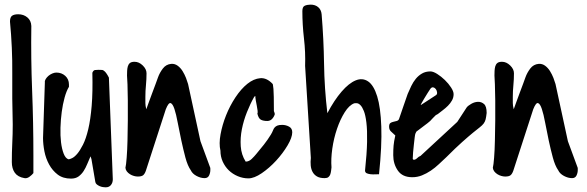

<svg xmlns="http://www.w3.org/2000/svg" viewBox="-20 -758 2499 817"><path d="M30.3 -68.4Q30.3 -109.4 32.2 -148.4Q34.2 -187.5 34.2 -228.5Q31.2 -339.8 32.2 -446.8Q33.2 -553.7 22.5 -666Q22.5 -684.6 31.2 -690.9Q40 -697.3 57.6 -697.3Q80.1 -697.3 96.2 -684.1Q112.3 -670.9 113.3 -647.5Q111.3 -508.8 116.7 -372.6Q122.1 -236.3 122.1 -96.7V-21.5Q116.2 -13.7 105.5 -5.9Q94.7 2 84 0Q55.7 -4.9 43 -22.9Q30.3 -41 30.3 -68.4Z M365.2 -92.8Q358.4 -78.1 351.6 -61Q344.7 -43.9 335.9 -30.3Q327.1 -16.6 314.5 -7.3Q301.8 2 282.2 2Q248 2 225.6 -15.1Q203.1 -32.2 189 -58.1Q174.8 -84 168.9 -114.3Q163.1 -144.5 163.1 -170.9L170.9 -407.2Q169.9 -414.1 174.3 -421.4Q178.7 -428.7 186 -435.1Q193.4 -441.4 202.6 -445.3Q211.9 -449.2 219.7 -449.2Q242.2 -449.2 257.8 -435.1Q273.4 -420.9 273.4 -398.4V-388.7Q262.7 -371.1 254.9 -342.8Q247.1 -314.5 242.7 -281.7Q238.3 -249 237.3 -214.8Q236.3 -180.7 239.7 -152.3Q243.2 -124 251 -104Q258.8 -84 271.5 -80.1Q276.4 -80.1 286.6 -85Q296.9 -89.8 308.6 -103.5Q320.3 -117.2 333 -142.1Q345.7 -167 355.5 -208Q365.2 -249 370.1 -307.6Q375 -366.2 373 -448.2Q377 -459 384.3 -460Q391.6 -460.9 399.4 -460.9Q408.2 -460.9 414.1 -460.4Q419.9 -460 426.8 -453.1Q431.6 -448.2 437.5 -438.5Q443.4 -428.7 443.4 -427.7L460 4.9Q460 19.5 452.1 29.3Q444.3 39.1 429.7 39.1Q424.8 39.1 418 38.1Q411.1 37.1 404.3 34.2Q397.5 31.2 392.1 26.9Q386.7 22.5 385.7 16.6L369.1 -81.1Z M792 -33.2Q778.3 -52.7 769 -87.4Q759.8 -122.1 751.5 -160.6Q743.2 -199.2 736.3 -235.8Q729.5 -272.5 722.2 -294.4Q714.8 -316.4 706.1 -319.3Q697.3 -322.3 685.5 -293L600.6 -31.2Q595.7 -17.6 588.9 -12.2Q582 -6.8 566.4 -6.8Q558.6 -6.8 549.8 -9.3Q541 -11.7 533.2 -16.6Q525.4 -21.5 520 -28.3Q514.6 -35.2 513.7 -43.9Q516.6 -55.7 519 -86.9Q521.5 -118.2 522.5 -159.2Q523.4 -200.2 523.9 -245.6Q524.4 -291 523.9 -330.6Q523.4 -370.1 522.5 -398.9Q521.5 -427.7 520.5 -436.5Q520.5 -446.3 521 -456.5Q521.5 -466.8 523.9 -475.6Q526.4 -484.4 532.7 -489.7Q539.1 -495.1 552.7 -495.1Q571.3 -495.1 587.4 -479.5Q603.5 -463.9 603.5 -446.3Q603.5 -420.9 601.1 -396Q598.6 -371.1 598.6 -345.7Q598.6 -330.1 598.6 -319.3Q598.6 -308.6 602.5 -293Q605.5 -300.8 612.3 -320.3Q619.1 -339.8 627.4 -361.3Q635.7 -382.8 642.6 -401.9Q649.4 -420.9 652.3 -428.7Q659.2 -448.2 672.9 -466.3Q686.5 -484.4 709 -486.3Q723.6 -487.3 735.8 -478.5Q748 -469.7 756.8 -455.6Q765.6 -441.4 771.5 -426.3Q777.3 -411.1 780.3 -400.4L833 -157.2L874 -45.9Q875 -44.9 875 -40.5Q875 -36.1 875 -34.2Q875 -22.5 869.6 -11.2Q864.3 0 850.6 0Q834 0 816.4 -9.3Q798.8 -18.6 792 -33.2Z M918 -117.2Q911.1 -146.5 918.5 -186.5Q925.8 -226.6 941.9 -267.1Q958 -307.6 981.9 -343.8Q1005.9 -379.9 1032.7 -401.4Q1059.6 -422.9 1087.4 -425.3Q1115.2 -427.7 1140.6 -400.4Q1140.6 -399.4 1141.6 -395.5Q1142.6 -391.6 1143.6 -379.4Q1144.5 -367.2 1145 -345.2Q1145.5 -323.2 1145.5 -285.2Q1146.5 -283.2 1147.9 -278.8Q1149.4 -274.4 1149.4 -272.5Q1146.5 -261.7 1138.2 -252.4Q1129.9 -243.2 1117.2 -243.2Q1100.6 -243.2 1090.3 -248.5Q1080.1 -253.9 1075.2 -274.4Q1077.1 -277.3 1076.2 -286.6Q1075.2 -295.9 1072.8 -307.6Q1070.3 -319.3 1068.4 -331.1Q1066.4 -342.8 1066.4 -349.6Q1065.4 -349.6 1064 -348.1Q1062.5 -346.7 1061.5 -345.7Q1044.9 -316.4 1030.8 -280.8Q1016.6 -245.1 1009.3 -208.5Q1002 -171.9 1004.4 -135.7Q1006.8 -99.6 1025.4 -70.3Q1039.1 -70.3 1050.8 -81.5Q1062.5 -92.8 1070.3 -102.5Q1086.9 -122.1 1103 -142.6Q1119.1 -163.1 1132.8 -185.5Q1138.7 -195.3 1141.6 -203.1Q1144.5 -210.9 1148.9 -215.8Q1153.3 -220.7 1160.2 -223.6Q1167 -226.6 1180.7 -226.6Q1196.3 -226.6 1210 -219.2Q1223.6 -211.9 1223.6 -195.3Q1223.6 -172.9 1203.6 -139.2Q1183.6 -105.5 1154.8 -74.2Q1126 -43 1093.8 -21Q1061.5 1 1037.1 1Q1013.7 1 991.7 -8.3Q969.7 -17.6 953.6 -33.2Q937.5 -48.8 927.7 -70.3Q918 -91.8 918 -117.2Z M1278.3 -477.5Q1280.3 -536.1 1273.4 -594.7Q1266.6 -653.3 1266.6 -710.9Q1266.6 -729.5 1277.3 -733.9Q1288.1 -738.3 1301.8 -738.3Q1321.3 -738.3 1334 -727.5Q1346.7 -716.8 1348.6 -697.3Q1357.4 -590.8 1358.9 -486.8Q1360.4 -382.8 1373 -276.4Q1402.3 -332 1433.6 -368.2Q1464.8 -404.3 1493.7 -416Q1522.5 -427.7 1546.4 -411.6Q1570.3 -395.5 1585 -348.1Q1599.6 -300.8 1602.5 -219.2Q1605.5 -137.7 1592.8 -16.6Q1585.9 -16.6 1576.2 -16.1Q1566.4 -15.6 1557.1 -16.6Q1547.9 -17.6 1541 -20.5Q1534.2 -23.4 1533.2 -31.2Q1541 -104.5 1542 -154.3Q1543 -204.1 1539.1 -236.3Q1535.2 -268.6 1528.3 -285.6Q1521.5 -302.7 1513.7 -310.5Q1505.9 -318.4 1498.5 -318.8Q1491.2 -319.3 1487.3 -318.4Q1465.8 -310.5 1446.8 -280.3Q1427.7 -250 1414.1 -210Q1400.4 -169.9 1394 -125.5Q1387.7 -81.1 1390.6 -45.9Q1389.6 -38.1 1388.7 -30.3Q1387.7 -22.5 1385.3 -15.6Q1382.8 -8.8 1377.4 -4.4Q1372.1 0 1361.3 0Q1340.8 0 1328.6 -7.3Q1316.4 -14.6 1310.1 -26.4Q1303.7 -38.1 1302.2 -53.7Q1300.8 -69.3 1302.7 -85.9Z M2050.8 -277.3Q2048.8 -259.8 2046.4 -250Q2043.9 -240.2 2038.1 -232.4Q2032.2 -224.6 2021.5 -216.3Q2010.7 -208 1992.2 -192.9Q1973.6 -177.7 1946.3 -153.3Q1918.9 -128.9 1879.9 -89.8Q1864.3 -75.2 1847.7 -59.6Q1831.1 -43.9 1813 -31.7Q1794.9 -19.5 1775.4 -11.7Q1755.9 -3.9 1734.4 -3.9Q1692.4 -3.9 1672.9 -32.2Q1653.3 -60.5 1653.3 -97.7Q1653.3 -122.1 1654.8 -138.7Q1656.2 -155.3 1662.1 -181.6Q1651.4 -191.4 1643.6 -198.7Q1635.7 -206.1 1635.7 -218.8Q1635.7 -230.5 1641.1 -234.4Q1646.5 -238.3 1653.8 -239.7Q1661.1 -241.2 1668 -243.2Q1674.8 -245.1 1677.7 -251Q1679.7 -256.8 1685.1 -272.5Q1690.4 -288.1 1696.3 -305.2Q1702.1 -322.3 1707.5 -337.4Q1712.9 -352.5 1714.8 -358.4Q1721.7 -375 1730 -392.1Q1738.3 -409.2 1749.5 -422.9Q1760.7 -436.5 1775.9 -445.3Q1791 -454.1 1811.5 -454.1Q1823.2 -454.1 1840.3 -443.4Q1857.4 -432.6 1873 -417.5Q1888.7 -402.3 1899.4 -385.7Q1910.2 -369.1 1910.2 -357.4Q1910.2 -342.8 1903.3 -330.6Q1896.5 -318.4 1886.2 -308.1Q1876 -297.9 1864.3 -289.1Q1852.5 -280.3 1842.8 -272.5Q1841.8 -272.5 1838.9 -270.5Q1835.9 -268.6 1834 -267.6Q1833 -266.6 1829.6 -263.2Q1826.2 -259.8 1822.3 -255.9Q1818.4 -252 1814.9 -248Q1811.5 -244.1 1810.5 -243.2Q1807.6 -240.2 1799.3 -233.9Q1791 -227.5 1781.2 -220.2Q1771.5 -212.9 1763.2 -206.5Q1754.9 -200.2 1752 -198.2L1748 -190.4Q1746.1 -186.5 1744.6 -173.3Q1743.2 -160.2 1741.2 -143.6Q1739.3 -127 1737.8 -109.9Q1736.3 -92.8 1736.3 -82Q1736.3 -81.1 1737.3 -80.1Q1739.3 -78.1 1740.2 -78.1Q1748 -78.1 1754.9 -85Q1761.7 -91.8 1769.5 -94.7L1925.8 -239.3L1965.8 -300.8Q1970.7 -307.6 1984.9 -315.9Q1999 -324.2 2013.7 -324.7Q2028.3 -325.2 2039.6 -315.4Q2050.8 -305.7 2050.8 -277.3ZM1835.9 -353.5Q1840.8 -357.4 1839.8 -365.2Q1838.9 -373 1834.5 -378.9Q1830.1 -384.8 1823.2 -386.2Q1816.4 -387.7 1810.5 -378.9Q1807.6 -375 1800.3 -363.3Q1793 -351.6 1785.6 -339.4Q1778.3 -327.1 1773.4 -318.4Q1768.6 -309.6 1771.5 -311.5Z M2355.5 -33.2Q2341.8 -52.7 2332.5 -87.4Q2323.2 -122.1 2314.9 -160.6Q2306.6 -199.2 2299.8 -235.8Q2293 -272.5 2285.6 -294.4Q2278.3 -316.4 2269.5 -319.3Q2260.7 -322.3 2249 -293L2164.1 -31.2Q2159.2 -17.6 2152.3 -12.2Q2145.5 -6.8 2129.9 -6.8Q2122.1 -6.8 2113.3 -9.3Q2104.5 -11.7 2096.7 -16.6Q2088.9 -21.5 2083.5 -28.3Q2078.1 -35.2 2077.1 -43.9Q2080.1 -55.7 2082.5 -86.9Q2085 -118.2 2085.9 -159.2Q2086.9 -200.2 2087.4 -245.6Q2087.9 -291 2087.4 -330.6Q2086.9 -370.1 2085.9 -398.9Q2085 -427.7 2084 -436.5Q2084 -446.3 2084.5 -456.5Q2085 -466.8 2087.4 -475.6Q2089.8 -484.4 2096.2 -489.7Q2102.5 -495.1 2116.2 -495.1Q2134.8 -495.1 2150.9 -479.5Q2167 -463.9 2167 -446.3Q2167 -420.9 2164.6 -396Q2162.1 -371.1 2162.1 -345.7Q2162.1 -330.1 2162.1 -319.3Q2162.1 -308.6 2166 -293Q2168.9 -300.8 2175.8 -320.3Q2182.6 -339.8 2190.9 -361.3Q2199.2 -382.8 2206.1 -401.9Q2212.9 -420.9 2215.8 -428.7Q2222.7 -448.2 2236.3 -466.3Q2250 -484.4 2272.5 -486.3Q2287.1 -487.3 2299.3 -478.5Q2311.5 -469.7 2320.3 -455.6Q2329.1 -441.4 2335 -426.3Q2340.8 -411.1 2343.8 -400.4L2396.5 -157.2L2437.5 -45.9Q2438.5 -44.9 2438.5 -40.5Q2438.5 -36.1 2438.5 -34.2Q2438.5 -22.5 2433.1 -11.2Q2427.7 0 2414.1 0Q2397.5 0 2379.9 -9.3Q2362.3 -18.6 2355.5 -33.2Z"/></svg>

Font: Covered By Your Grace
Style: Regular
Weight: 400
Designer: Kimberly Geswein
Foundry: Kimberly Geswein
Version: Version 1.0